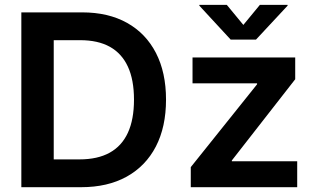

<svg xmlns="http://www.w3.org/2000/svg" viewBox="-20 -779 1313 799"><path d="M317.4 0H132.3V-115.7H310.5Q386.2 -115.7 436.5 -143.6Q486.8 -171.4 512.2 -226.6Q537.6 -281.7 537.6 -364.3Q537.6 -446.8 512.2 -501.7Q486.8 -556.6 437.3 -584.2Q387.7 -611.8 313.5 -611.8H128.9V-727.5H321.8Q430.7 -727.5 508.8 -683.8Q586.9 -640.1 628.9 -558.8Q670.9 -477.5 670.9 -364.3Q670.9 -251 628.7 -169.4Q586.4 -87.9 507.3 -43.9Q428.2 0 317.4 0ZM203.6 -727.5V0H68.8V-727.5ZM773.9 0V-83.5L1049.8 -428.2V-432.1H781.2V-540H1208.5V-449.2L944.8 -111.3V-107.9H1216.8V0ZM923.8 -758.8 992.7 -675.3 1061.5 -758.8H1176.8V-755.4L1045.4 -614.3H939.9L809.6 -755.4V-758.8Z"/></svg>

Font: V-Inter
Style: SemiBold-600
Weight: 600
Designer: Rasmus Andersson
Foundry: rsms
Version: Version 4.000;git-4146feb